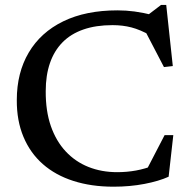

<svg xmlns="http://www.w3.org/2000/svg" viewBox="-20 -728 750 760"><path d="M444 -46.5Q482 -46.5 518 -53Q554 -59.5 591 -74L555.5 -46.5L631.5 -193H666L647.5 -28.5Q609 -11 551.8 0Q494.5 11 429.5 11Q341.5 11 270.5 -11.8Q199.5 -34.5 149.5 -78.5Q99.5 -122.5 72.8 -186.5Q46 -250.5 46.5 -332Q46.5 -440 93.8 -520Q141 -600 230.2 -643.5Q319.5 -687 445 -687Q479.5 -687 512.8 -682.5Q546 -678 589 -667.5L556.5 -662L617.5 -708.5H638L664 -466.5L629 -462.5L547.5 -619L577 -587Q535 -610.5 500.2 -619.5Q465.5 -628.5 425.5 -628.5Q359.5 -628.5 310 -611.2Q260.5 -594 227.5 -560.5Q194.5 -527 177.8 -478.5Q161 -430 161 -367.5Q160.5 -289 181.2 -229.2Q202 -169.5 240 -128.8Q278 -88 330 -67.2Q382 -46.5 444 -46.5Z"/></svg>

Font: Newsreader 16pt 16pt Medium
Style: Regular
Weight: 500
Version: Version 1.003